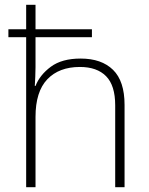

<svg xmlns="http://www.w3.org/2000/svg" viewBox="-20 -780 622 800"><path d="M128 -760V-658H363V-625H128V-500Q128 -478 127 -460.5Q126 -443 125 -422H128Q146 -468 192 -502Q238 -536 316 -536Q403 -536 451 -489Q499 -442 499 -343V0H460V-341Q460 -424 422 -462.5Q384 -501 313 -501Q226 -501 177 -449.5Q128 -398 128 -293V0H89V-625H15V-658H89V-760Z"/></svg>

Font: Noto Sans Gujarati UI ExtraLight
Style: Regular
Weight: 200
Designer: Jelle Bosma - Monotype Design Team, Universal Thirst
Foundry: Monotype Imaging Inc.
Version: Version 2.106; ttfautohint (v1.8.4.7-5d5b)